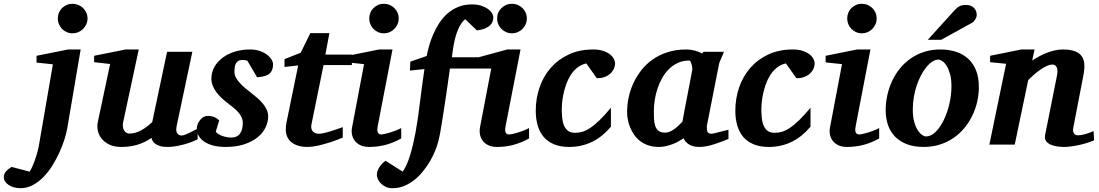

<svg xmlns="http://www.w3.org/2000/svg" viewBox="-149 -760 5773 1009"><path d="M204.1 -84Q199.7 -58.6 189.2 -25.6Q178.7 7.3 162.8 42Q147 76.7 126 110.4Q105 144 79.1 170.4Q53.2 196.8 22.9 212.9Q-7.3 229 -42 229Q-59.6 229 -75.4 224.6Q-91.3 220.2 -103 212.4Q-114.7 204.6 -121.8 194.1Q-128.9 183.6 -128.9 170.9Q-128.9 161.6 -125.7 154.1Q-122.6 146.5 -116.9 140.1Q-111.3 133.8 -104 128.2Q-96.7 122.6 -87.9 117.2L6.8 142.1Q13.7 131.3 20.8 115.7Q27.8 100.1 34.4 81.8Q41 63.5 46.4 43.9Q51.8 24.4 55.2 5.9L128.9 -421.9L43 -431.2V-466.8L209 -500H274.9ZM311 -663.1Q311 -647 304.7 -632.8Q298.3 -618.7 287.6 -607.9Q276.9 -597.2 262.5 -591.1Q248 -585 231.9 -585Q215.8 -585 201.7 -591.1Q187.5 -597.2 177.2 -607.9Q167 -618.7 160.9 -632.8Q154.8 -647 154.8 -663.1Q154.8 -679.2 160.9 -693.4Q167 -707.5 177.2 -717.8Q187.5 -728 201.7 -734.1Q215.8 -740.2 231.9 -740.2Q248 -740.2 262.5 -734.1Q276.9 -728 287.6 -717.8Q298.3 -707.5 304.7 -693.4Q311 -679.2 311 -663.1Z M889.6 -27.8Q879.4 -22.5 861.6 -15.4Q843.8 -8.3 822 -2.2Q800.3 3.9 776.9 8.1Q753.4 12.2 731.9 12.2Q706.1 12.2 689.9 6.8Q673.8 1.5 664.8 -6.1Q655.8 -13.7 651.9 -21.7Q647.9 -29.8 647 -35.2Q613.8 -12.2 575.2 0Q536.6 12.2 487.8 12.2Q450.7 12.2 425 -0.5Q399.4 -13.2 384.5 -32.2Q369.6 -51.3 365 -74Q360.4 -96.7 364.7 -117.2L429.7 -423.8L345.7 -433.1V-466.8L510.7 -500H580.1L498 -117.2Q495.6 -105.5 496.8 -94.7Q498 -84 502.4 -75.9Q506.8 -67.9 514.2 -63Q521.5 -58.1 530.8 -58.1Q547.4 -58.1 563.2 -62.7Q579.1 -67.4 594 -75.7Q608.9 -84 623 -94.7Q637.2 -105.5 650.9 -118.2L729 -487.8H861.8L779.8 -100.1Q773.9 -72.3 782 -60.1Q790 -47.9 805.7 -47.9Q809.6 -47.9 814.7 -49.1Q819.8 -50.3 828.9 -54Q837.9 -57.6 852.3 -64.7Q866.7 -71.8 889.6 -84Z M1286.1 -422.9Q1286.1 -389.2 1267.1 -373Q1248 -356.9 1202.1 -354L1150.9 -440.9Q1147.5 -441.9 1143.6 -442.9Q1140.1 -443.8 1135.3 -444.3Q1130.4 -444.8 1125 -444.8Q1109.9 -444.8 1101.6 -438.7Q1093.3 -432.6 1089.1 -423.3Q1085 -414.1 1084 -403.1Q1083 -392.1 1083 -382.8Q1083 -367.2 1090.8 -352.5Q1098.6 -337.9 1111.3 -324Q1124 -310.1 1139.9 -296.6Q1155.8 -283.2 1171.9 -271Q1189 -257.8 1204.8 -243.9Q1220.7 -230 1233.2 -214.6Q1245.6 -199.2 1252.9 -182.6Q1260.3 -166 1260.3 -147.9Q1260.3 -119.1 1246.6 -90.3Q1232.9 -61.5 1205.1 -38.8Q1177.2 -16.1 1135.3 -2Q1093.3 12.2 1037.1 12.2Q997.6 12.2 969 4.2Q940.4 -3.9 921.9 -17.3Q903.3 -30.8 894.3 -47.9Q885.3 -64.9 885.3 -83Q885.3 -96.2 890.1 -108.4Q895 -120.6 903.1 -130.1Q911.1 -139.6 920.9 -145.3Q930.7 -150.9 940.9 -150.9Q962.9 -150.9 978 -144.3Q993.2 -137.7 1002.9 -127L984.9 -67.9Q990.2 -60.5 1000 -54.7Q1009.8 -48.8 1021.2 -44.9Q1032.7 -41 1044.7 -39.1Q1056.6 -37.1 1066.9 -37.1Q1097.2 -37.1 1112.1 -57.9Q1127 -78.6 1127 -113.8Q1127 -128.9 1121.1 -142.3Q1115.2 -155.8 1104.5 -168.5Q1093.8 -181.2 1078.6 -193.6Q1063.5 -206.1 1044.9 -220.2Q1029.3 -231.9 1014.4 -246.1Q999.5 -260.3 987.8 -276.1Q976.1 -292 969 -309.6Q961.9 -327.1 961.9 -346.2Q961.9 -381.3 978.5 -409.7Q995.1 -438 1022.9 -458.3Q1050.8 -478.5 1087.4 -489.3Q1124 -500 1164.1 -500Q1195.3 -500 1218.3 -491.5Q1241.2 -482.9 1256.3 -470.9Q1271.5 -459 1278.8 -445.6Q1286.1 -432.1 1286.1 -422.9Z M1551.3 -418 1488.3 -108.9Q1482.9 -85.4 1493.4 -71.3Q1503.9 -57.1 1527.3 -57.1Q1539.1 -57.1 1555.4 -61Q1571.8 -64.9 1589.4 -70.3Q1606.9 -75.7 1623.5 -81.8Q1640.1 -87.9 1652.3 -91.8V-37.1Q1644 -33.2 1623 -25.1Q1602.1 -17.1 1575.2 -8.8Q1548.3 -0.5 1519.5 5.9Q1490.7 12.2 1467.3 12.2Q1438.5 12.2 1417 5.4Q1395.5 -1.5 1381.3 -13.4Q1367.2 -25.4 1360.1 -42Q1353 -58.6 1353 -78.1Q1353 -87.9 1353.8 -97.7Q1354.5 -107.4 1356.9 -118.2L1418 -416L1346.2 -408.2V-449.2L1431.2 -482.9L1481.9 -585.9H1582L1561 -473.1H1700.2V-418Z M1959.5 -32.2Q1914.6 -7.8 1874 2.2Q1833.5 12.2 1790.5 12.2Q1763.2 12.2 1744.4 2.9Q1725.6 -6.3 1714.8 -21Q1704.1 -35.6 1700.7 -54Q1697.3 -72.3 1701.2 -90.8L1764.2 -422.9L1678.2 -432.1V-466.8L1843.3 -500H1913.6L1836.4 -99.1Q1834.5 -90.3 1834 -82Q1833.5 -73.7 1835.2 -67.4Q1836.9 -61 1841.8 -57.1Q1846.7 -53.2 1855.5 -53.2Q1859.4 -53.2 1870.8 -55.7Q1882.3 -58.1 1897.5 -62.5Q1912.6 -66.9 1929 -73.2Q1945.3 -79.6 1959.5 -86.9ZM1946.3 -663.1Q1946.3 -647 1940.2 -632.8Q1934.1 -618.7 1923.3 -607.9Q1912.6 -597.2 1898.4 -591.1Q1884.3 -585 1868.2 -585Q1852.1 -585 1838.1 -591.1Q1824.2 -597.2 1813.7 -607.9Q1803.2 -618.7 1797.4 -632.8Q1791.5 -647 1791.5 -663.1Q1791.5 -679.2 1797.4 -693.4Q1803.2 -707.5 1813.7 -717.8Q1824.2 -728 1838.1 -734.1Q1852.1 -740.2 1868.2 -740.2Q1884.3 -740.2 1898.4 -734.1Q1912.6 -728 1923.3 -717.8Q1934.1 -707.5 1940.2 -693.4Q1946.3 -679.2 1946.3 -663.1Z M2631.3 -32.2Q2608.9 -20 2587.9 -11.7Q2566.9 -3.4 2546.4 2Q2525.9 7.3 2505.1 9.8Q2484.4 12.2 2462.4 12.2Q2435.1 12.2 2416.5 2.9Q2397.9 -6.3 2387.2 -21Q2376.5 -35.6 2373.3 -54Q2370.1 -72.3 2373.5 -90.8L2432.6 -399.9H2215.3Q2213.4 -385.7 2209.5 -357.7Q2205.6 -329.6 2200.4 -293.7Q2195.3 -257.8 2189.2 -217.8Q2183.1 -177.7 2177.2 -140.6Q2171.4 -103.5 2166 -72.5Q2160.6 -41.5 2156.2 -23.9Q2149.9 2.4 2138.2 31.5Q2126.5 60.5 2109.9 88.6Q2093.3 116.7 2072.5 142.1Q2051.8 167.5 2027.1 186.8Q2002.4 206.1 1974.1 217.5Q1945.8 229 1914.6 229Q1893.1 229 1877.4 221.4Q1861.8 213.9 1851.6 203.1Q1841.3 192.4 1836.4 180.2Q1831.5 168 1831.5 159.2Q1831.5 139.2 1844.2 119.1Q1856.9 99.1 1877.4 85L1967.3 142.1Q1979 125.5 1988.8 103.3Q1998.5 81.1 2006.6 54.4Q2014.6 27.8 2021.7 -2.2Q2028.8 -32.2 2034.7 -64Q2047.4 -133.3 2057.4 -217.3Q2067.4 -301.3 2081.5 -397L2005.4 -389.2L2007.3 -436L2093.3 -465.8Q2098.1 -490.7 2106.4 -520.3Q2114.7 -549.8 2127.9 -580.1Q2141.1 -610.4 2159.2 -638.4Q2177.2 -666.5 2202.1 -688.5Q2227.1 -710.4 2259 -723.6Q2291 -736.8 2331.5 -736.8Q2359.4 -736.8 2380.1 -730Q2400.9 -723.1 2415 -713.1Q2429.2 -703.1 2436.3 -691.4Q2443.4 -679.7 2443.4 -669.9Q2443.4 -658.7 2439.9 -647.7Q2436.5 -636.7 2427 -627.4Q2417.5 -618.2 2400.6 -610.8Q2383.8 -603.5 2357.4 -600.1L2295.4 -659.2Q2274.9 -641.1 2262.5 -614.3Q2250 -587.4 2242.7 -558.8Q2235.4 -530.3 2231.9 -503.7Q2228.5 -477.1 2225.6 -459H2366.2L2516.6 -500H2586.4L2508.3 -99.1Q2506.3 -90.3 2505.9 -82Q2505.4 -73.7 2507.1 -67.4Q2508.8 -61 2513.7 -57.1Q2518.6 -53.2 2527.3 -53.2Q2531.7 -53.2 2543.5 -55.7Q2555.2 -58.1 2570.1 -62.5Q2585 -66.9 2601.3 -73.2Q2617.7 -79.6 2631.3 -86.9ZM2619.6 -663.1Q2619.6 -647 2613.5 -632.8Q2607.4 -618.7 2596.7 -607.9Q2585.9 -597.2 2571.8 -591.1Q2557.6 -585 2541.5 -585Q2525.4 -585 2511.2 -591.1Q2497.1 -597.2 2486.3 -607.9Q2475.6 -618.7 2469.5 -632.8Q2463.4 -647 2463.4 -663.1Q2463.4 -679.2 2469.5 -693.4Q2475.6 -707.5 2486.3 -717.8Q2497.1 -728 2511.2 -734.1Q2525.4 -740.2 2541.5 -740.2Q2557.6 -740.2 2571.8 -734.1Q2585.9 -728 2596.7 -717.8Q2607.4 -707.5 2613.5 -693.4Q2619.6 -679.2 2619.6 -663.1Z M3083.5 -425.8Q3083.5 -417 3079.1 -403.8Q3074.7 -390.6 3063.7 -378.4Q3052.7 -366.2 3034.2 -357.7Q3015.6 -349.1 2987.3 -349.1L2932.1 -426.8Q2903.8 -420.4 2883.3 -403.3Q2862.8 -386.2 2848.6 -363.3Q2834.5 -340.3 2825.4 -314Q2816.4 -287.6 2811.5 -263.2Q2806.6 -238.8 2804.9 -219Q2803.2 -199.2 2803.2 -189Q2803.2 -166 2805.2 -143.3Q2807.1 -120.6 2814.2 -102.5Q2821.3 -84.5 2835.2 -73.2Q2849.1 -62 2873.5 -62Q2892.1 -62 2911.1 -67.4Q2930.2 -72.8 2952.4 -87.4Q2974.6 -102.1 3001.2 -127.7Q3027.8 -153.3 3061.5 -193.8V-94.2Q3041 -69.8 3017.6 -50.3Q2994.1 -30.8 2967 -16.8Q2939.9 -2.9 2908.9 4.6Q2877.9 12.2 2842.3 12.2Q2796.4 12.2 2763.2 -1.5Q2730 -15.1 2708.5 -40Q2687 -64.9 2676.8 -100.1Q2666.5 -135.3 2666.5 -178.2Q2666.5 -243.2 2686.8 -301.5Q2707 -359.9 2745.8 -404.1Q2784.7 -448.2 2840.6 -474.1Q2896.5 -500 2968.3 -500Q2998 -500 3019.8 -492.9Q3041.5 -485.8 3055.7 -474.9Q3069.8 -463.9 3076.7 -450.9Q3083.5 -438 3083.5 -425.8Z M3489.3 -394Q3489.7 -396 3489 -403.8Q3488.3 -411.6 3486.1 -420.2Q3483.9 -428.7 3480.7 -435.3Q3477.5 -441.9 3473.1 -441.9Q3440.9 -441.9 3414.8 -430.2Q3388.7 -418.5 3367.9 -398.4Q3347.2 -378.4 3332 -352.1Q3316.9 -325.7 3306.9 -296.1Q3296.9 -266.6 3292 -235.8Q3287.1 -205.1 3287.1 -176.8Q3287.1 -156.7 3287.8 -136.7Q3288.6 -116.7 3293.7 -100.1Q3298.8 -83.5 3310.8 -73.2Q3322.8 -63 3345.2 -63Q3361.3 -63 3375.7 -70.3Q3390.1 -77.6 3402.1 -87.2Q3414.1 -96.7 3423.1 -106.4Q3432.1 -116.2 3437.5 -121.1Q3440.9 -141.1 3443.1 -152.1Q3445.3 -163.1 3447 -173.1Q3448.7 -183.1 3451.2 -195.8Q3453.6 -208.5 3458.3 -232.2Q3462.9 -255.9 3470.2 -294.2Q3477.5 -332.5 3489.3 -394ZM3679.2 -29.8Q3662.1 -22.9 3643.3 -15.6Q3624.5 -8.3 3605 -2.2Q3585.4 3.9 3565.9 8.1Q3546.4 12.2 3527.3 12.2Q3495.6 12.2 3474.4 0.5Q3453.1 -11.2 3443.4 -33.2Q3430.2 -24.4 3415 -16.1Q3399.9 -7.8 3383.3 -1.7Q3366.7 4.4 3349.1 8.3Q3331.5 12.2 3313.5 12.2Q3282.7 12.2 3258.3 3.9Q3233.9 -4.4 3215.3 -18.6Q3196.8 -32.7 3183.8 -51.3Q3170.9 -69.8 3162.6 -90.1Q3154.3 -110.4 3150.4 -131.3Q3146.5 -152.3 3146.5 -170.9Q3146.5 -208 3154.5 -246.8Q3162.6 -285.6 3179.4 -322.3Q3196.3 -358.9 3221.7 -391.4Q3247.1 -423.8 3281.7 -448Q3316.4 -472.2 3360.6 -486.1Q3404.8 -500 3458.5 -500Q3480.5 -500 3502.2 -494.1Q3523.9 -488.3 3541 -479L3548.3 -487.8H3655.3Q3652.8 -480.5 3648.9 -471.2Q3645 -461.9 3641.1 -453.1Q3637.2 -444.3 3634 -437.3Q3630.9 -430.2 3630.4 -426.8L3565.4 -97.2Q3565.4 -85.9 3566.2 -78.1Q3566.9 -70.3 3569.8 -65.7Q3572.8 -61 3578.1 -59.1Q3583.5 -57.1 3592.3 -57.1Q3594.2 -57.1 3606.7 -60.1Q3619.1 -63 3634 -66.9Q3648.9 -70.8 3662.1 -74Q3675.3 -77.1 3679.2 -78.1Z M4132.3 -425.8Q4132.3 -417 4127.9 -403.8Q4123.5 -390.6 4112.5 -378.4Q4101.6 -366.2 4083 -357.7Q4064.5 -349.1 4036.1 -349.1L3981 -426.8Q3952.6 -420.4 3932.1 -403.3Q3911.6 -386.2 3897.5 -363.3Q3883.3 -340.3 3874.3 -314Q3865.2 -287.6 3860.4 -263.2Q3855.5 -238.8 3853.8 -219Q3852.1 -199.2 3852.1 -189Q3852.1 -166 3854 -143.3Q3856 -120.6 3863 -102.5Q3870.1 -84.5 3884 -73.2Q3897.9 -62 3922.4 -62Q3940.9 -62 3960 -67.4Q3979 -72.8 4001.2 -87.4Q4023.4 -102.1 4050 -127.7Q4076.7 -153.3 4110.4 -193.8V-94.2Q4089.8 -69.8 4066.4 -50.3Q4043 -30.8 4015.9 -16.8Q3988.8 -2.9 3957.8 4.6Q3926.8 12.2 3891.1 12.2Q3845.2 12.2 3812 -1.5Q3778.8 -15.1 3757.3 -40Q3735.8 -64.9 3725.6 -100.1Q3715.3 -135.3 3715.3 -178.2Q3715.3 -243.2 3735.6 -301.5Q3755.9 -359.9 3794.7 -404.1Q3833.5 -448.2 3889.4 -474.1Q3945.3 -500 4017.1 -500Q4046.9 -500 4068.6 -492.9Q4090.3 -485.8 4104.5 -474.9Q4118.7 -463.9 4125.5 -450.9Q4132.3 -438 4132.3 -425.8Z M4471.2 -32.2Q4426.3 -7.8 4385.7 2.2Q4345.2 12.2 4302.2 12.2Q4274.9 12.2 4256.1 2.9Q4237.3 -6.3 4226.6 -21Q4215.8 -35.6 4212.4 -54Q4209 -72.3 4212.9 -90.8L4275.9 -422.9L4189.9 -432.1V-466.8L4355 -500H4425.3L4348.1 -99.1Q4346.2 -90.3 4345.7 -82Q4345.2 -73.7 4346.9 -67.4Q4348.6 -61 4353.5 -57.1Q4358.4 -53.2 4367.2 -53.2Q4371.1 -53.2 4382.6 -55.7Q4394 -58.1 4409.2 -62.5Q4424.3 -66.9 4440.7 -73.2Q4457 -79.6 4471.2 -86.9ZM4458 -663.1Q4458 -647 4451.9 -632.8Q4445.8 -618.7 4435.1 -607.9Q4424.3 -597.2 4410.2 -591.1Q4396 -585 4379.9 -585Q4363.8 -585 4349.9 -591.1Q4335.9 -597.2 4325.4 -607.9Q4314.9 -618.7 4309.1 -632.8Q4303.2 -647 4303.2 -663.1Q4303.2 -679.2 4309.1 -693.4Q4314.9 -707.5 4325.4 -717.8Q4335.9 -728 4349.9 -734.1Q4363.8 -740.2 4379.9 -740.2Q4396 -740.2 4410.2 -734.1Q4424.3 -728 4435.1 -717.8Q4445.8 -707.5 4451.9 -693.4Q4458 -679.2 4458 -663.1Z M4851.1 -307.1Q4851.1 -343.8 4843.8 -370.1Q4836.4 -396.5 4825.9 -413.6Q4815.4 -430.7 4803.5 -438.7Q4791.5 -446.8 4782.2 -446.8Q4767.1 -446.8 4751.2 -436.8Q4735.4 -426.8 4720.5 -408.9Q4705.6 -391.1 4692.4 -366.5Q4679.2 -341.8 4669.2 -312.7Q4659.2 -283.7 4653.6 -251.2Q4647.9 -218.8 4647.9 -185.1Q4647.9 -146.5 4655.5 -119.4Q4663.1 -92.3 4674.1 -75.4Q4685.1 -58.6 4696.8 -50.8Q4708.5 -43 4717.3 -43Q4743.7 -43 4767.8 -66.9Q4792 -90.8 4810.5 -128.9Q4829.1 -167 4840.1 -213.9Q4851.1 -260.7 4851.1 -307.1ZM4995.1 -303.2Q4995.1 -263.7 4986.3 -225.1Q4977.5 -186.5 4960.4 -151.6Q4943.4 -116.7 4918.5 -86.7Q4893.6 -56.6 4861.3 -34.7Q4829.1 -12.7 4789.8 -0.2Q4750.5 12.2 4705.1 12.2Q4653.8 12.2 4616.2 -2.4Q4578.6 -17.1 4554 -42.7Q4529.3 -68.4 4517.3 -103.8Q4505.4 -139.2 4505.4 -181.2Q4505.4 -220.2 4513.9 -259Q4522.5 -297.9 4538.8 -333.5Q4555.2 -369.1 4579.6 -399.4Q4604 -429.7 4636 -452.1Q4668 -474.6 4707.3 -487.3Q4746.6 -500 4793 -500Q4838.9 -500 4876.2 -487.5Q4913.6 -475.1 4939.9 -450.4Q4966.3 -425.8 4980.7 -388.9Q4995.1 -352.1 4995.1 -303.2ZM4983.9 -681.2Q4983.9 -676.3 4981.9 -670.2Q4980 -664.1 4976.3 -658.2Q4972.7 -652.3 4968 -647.2Q4963.4 -642.1 4957.5 -639.2L4796.9 -550.8H4726.6L4863.8 -702.1Q4872.1 -711.4 4879.2 -717.5Q4886.2 -723.6 4893.6 -727.3Q4900.9 -731 4908.7 -732.4Q4916.5 -733.9 4926.8 -733.9Q4942.9 -733.9 4953.9 -729Q4964.8 -724.1 4971.4 -716.6Q4978 -709 4981 -699.5Q4983.9 -689.9 4983.9 -681.2Z M5600.6 -22.9Q5587.4 -16.6 5567.9 -10.3Q5548.3 -3.9 5526.6 1Q5504.9 5.9 5483.2 9Q5461.4 12.2 5444.3 12.2Q5427.7 12.2 5408.4 9.8Q5389.2 7.3 5373.3 0.5Q5357.4 -6.3 5348.4 -18.6Q5339.4 -30.8 5343.3 -50.8L5404.3 -356Q5408.2 -374 5408 -386.5Q5407.7 -398.9 5404.1 -406.7Q5400.4 -414.6 5394.3 -417.7Q5388.2 -420.9 5380.4 -420.9Q5368.7 -420.9 5353.5 -414.1Q5338.4 -407.2 5321.5 -396Q5304.7 -384.8 5287.4 -369.9Q5270 -355 5254.4 -338.9L5183.6 0H5050.3L5138.2 -424.8L5054.2 -433.1V-466.8L5218.3 -500H5287.6L5275.4 -441.9Q5293.5 -454.1 5313.7 -464.8Q5334 -475.6 5354.7 -483.4Q5375.5 -491.2 5396.2 -495.6Q5417 -500 5436.5 -500Q5473.6 -500 5497.8 -491.5Q5522 -482.9 5534.4 -466.3Q5546.9 -449.7 5549.1 -425.3Q5551.3 -400.9 5545.4 -369.1L5491.2 -87.9Q5488.8 -75.7 5491 -68.1Q5493.2 -60.5 5497.3 -56.2Q5501.5 -51.8 5506.3 -50.3Q5511.2 -48.8 5515.1 -48.8Q5530.8 -48.8 5553.2 -54.9Q5575.7 -61 5598.1 -70.8Z"/></svg>

Font: Charis SIL Eur
Style: Bold Italic
Weight: 700
Italic angle: -11°
Foundry: SIL International
Version: Version 5.000